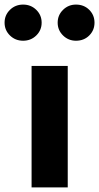

<svg xmlns="http://www.w3.org/2000/svg" viewBox="-77 -819 433 839"><path d="M219 0H61V-531H219ZM105 -720Q105 -687 81.5 -664Q58 -641 24 -641Q-10 -641 -33.5 -664Q-57 -687 -57 -720Q-57 -753 -33.5 -776Q-10 -799 24 -799Q58 -799 81.5 -776Q105 -753 105 -720ZM336 -720Q336 -687 313 -664Q290 -641 255 -641Q222 -641 198.5 -664Q175 -687 175 -720Q175 -753 198.5 -776Q222 -799 255 -799Q290 -799 313 -776Q336 -753 336 -720Z"/></svg>

Font: FiraGOUPP
Style: Bold
Weight: 700
Designer: bBox Type
Foundry: bBox Type GmbH
Version: Version 1.001